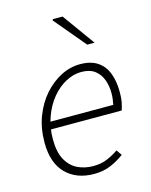

<svg xmlns="http://www.w3.org/2000/svg" viewBox="-112 -797 694 882"><g transform="rotate(-15 235.5 -356.0)"><path d="M226 12Q142 12 92 -38.5Q42 -89 42 -186Q42 -254 63.5 -310Q85 -366 121 -406.5Q157 -447 201 -469.5Q245 -492 292 -492Q344 -492 376 -470Q408 -448 422 -409.5Q436 -371 436 -322Q436 -305 434.5 -289.5Q433 -274 429.5 -261Q426 -248 423 -237H75L82 -272H392Q395 -287 396.5 -300Q398 -313 398 -328Q398 -360 387.5 -389.5Q377 -419 353 -437.5Q329 -456 288 -456Q251 -456 214.5 -436.5Q178 -417 148.5 -381.5Q119 -346 101 -297Q83 -248 83 -191Q83 -129 103.5 -92.5Q124 -56 157.5 -40Q191 -24 231 -24Q268 -24 297 -36Q326 -48 352 -66L370 -40Q342 -19 306.5 -3.5Q271 12 226 12ZM348 -570 223 -719 226 -724H272L383 -570Z"/></g></svg>

Font: Source Sans 3 ExtraLight Light
Style: Italic
Weight: 300
Italic angle: -11°
Version: Version 3.052;hotconv 1.1.0;makeotfexe 2.6.0